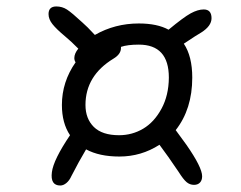

<svg xmlns="http://www.w3.org/2000/svg" viewBox="-20 -614 740 589"><path d="M165 -44.9Q133.8 -44.9 139.2 -85.9Q144 -124 194.8 -199.2Q169.9 -236.3 169.9 -292Q169.9 -362.8 211.9 -422.9Q208 -428.7 208 -436Q208 -449.7 220.2 -464.8Q199.2 -486.3 179.2 -502.9Q152.8 -524.9 140.9 -540Q128.9 -555.2 128.9 -570.8Q128.9 -594.2 152.8 -594.2Q170.9 -594.2 185.5 -584.7Q200.2 -575.2 232.9 -544.9Q246.1 -533.7 271 -506.8Q332.5 -542 405.8 -542Q462.4 -542 497.1 -522.9Q543 -561 564.9 -573Q586.9 -585 605 -585Q628.9 -585 628.9 -558.1Q628.9 -534.2 597.2 -514.2Q584 -506.8 543.9 -480Q569.8 -441.4 569.8 -376Q569.8 -279.3 519 -214.8Q534.2 -193.8 551.8 -169.9Q600.1 -100.6 600.1 -73.2Q600.1 -61 593.5 -54Q586.9 -46.9 575.2 -46.9Q562.5 -46.9 552.5 -55.2Q542.5 -63.5 527.8 -86.9Q494.6 -136.2 469.2 -169.9Q413.1 -133.8 346.2 -133.8Q284.7 -133.8 244.1 -155.8Q221.7 -118.2 199.2 -74.2Q192.9 -60.1 183.6 -52.5Q174.3 -44.9 165 -44.9ZM242.2 -292Q242.2 -250 267.8 -224.6Q293.5 -199.2 345.2 -199.2Q385.3 -199.2 419.2 -219.2Q453.1 -239.3 475.3 -280.3Q497.6 -321.3 498 -376Q498 -477.1 405.8 -477.1Q371.1 -477.1 351.1 -470.2V-466.8Q351.1 -447.8 328.1 -434.1Q242.2 -381.8 242.2 -292Z"/></svg>

Font: Shantell Sans Irregular Bouncy
Style: Regular
Weight: 300
Designer: Stephen Nixon, Anya Danilova, Shantell Martin
Foundry: Arrow Type
Version: Version 1.006;[9816181b4]